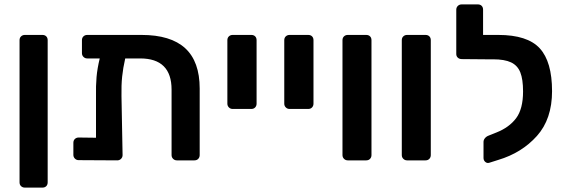

<svg xmlns="http://www.w3.org/2000/svg" viewBox="-20 -730 2580 874"><path d="M93 124Q83 124 76 117.5Q69 111 69 100V-547Q69 -558 76 -564.5Q83 -571 93 -571H173Q184 -571 190.5 -564.5Q197 -558 197 -547V100Q197 111 190.5 117.5Q184 124 173 124Z M624 -571Q757 -571 823 -510.5Q889 -450 889 -327V-24Q889 -14 882.5 -7Q876 0 865 0H785Q775 0 768 -7Q761 -14 761 -24V-322Q761 -464 618 -464H550Q540 -420 536 -381Q532 -342 533 -292L538 -24Q538 -14 531 -7Q524 0 514 0L338 -1Q328 -1 321 -8Q314 -15 314 -25V-80Q314 -91 321 -97.5Q328 -104 338 -104L417 -103V-289Q416 -340 419.5 -379.5Q423 -419 434 -464H377Q367 -464 360 -471Q353 -478 353 -488V-547Q353 -558 360 -564.5Q367 -571 377 -571Z M1039 -234Q1029 -234 1022 -241Q1015 -248 1015 -258V-547Q1015 -558 1022 -564.5Q1029 -571 1039 -571H1124Q1135 -571 1141.5 -564.5Q1148 -558 1148 -547V-258Q1148 -248 1141.5 -241Q1135 -234 1124 -234Z M1298 -234Q1288 -234 1281 -241Q1274 -248 1274 -258V-547Q1274 -558 1281 -564.5Q1288 -571 1298 -571H1383Q1394 -571 1400.5 -564.5Q1407 -558 1407 -547V-258Q1407 -248 1400.5 -241Q1394 -234 1383 -234Z M1563 0Q1553 0 1546 -7Q1539 -14 1539 -24V-547Q1539 -558 1546 -564.5Q1553 -571 1563 -571H1647Q1658 -571 1664.5 -564.5Q1671 -558 1671 -547V-24Q1671 -14 1664.5 -7Q1658 0 1647 0Z M1833 0Q1823 0 1816 -7Q1809 -14 1809 -24V-547Q1809 -558 1816 -564.5Q1823 -571 1833 -571H1917Q1928 -571 1934.5 -564.5Q1941 -558 1941 -547V-24Q1941 -14 1934.5 -7Q1928 0 1917 0Z M2248 -571Q2381 -571 2437 -510Q2493 -449 2493 -315Q2493 -188 2424 -111Q2355 -34 2248 -2L2207 11Q2197 14 2189 7Q2181 0 2181 -11V-84Q2181 -93 2187.5 -101Q2194 -109 2205 -113L2240 -127Q2298 -150 2329.5 -192Q2361 -234 2361 -314Q2361 -369 2348.5 -400.5Q2336 -432 2306.5 -446Q2277 -460 2225 -460H2198H2194L2082 -461Q2071 -461 2064 -467.5Q2057 -474 2057 -484V-686Q2057 -696 2064 -703Q2071 -710 2082 -710H2155Q2166 -710 2172.5 -703.5Q2179 -697 2179 -686V-571Z"/></svg>

Font: Rubik AZ
Style: Regular
Weight: 500
Designer: Hubert and Fischer
Foundry: Hubert & Fischer
Version: Version 2.000